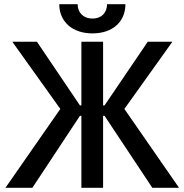

<svg xmlns="http://www.w3.org/2000/svg" viewBox="-20 -900 884 920"><path d="M264 -880C264 -796 327 -740 423 -740C520 -740 581 -796 581 -880H493C493 -839 466 -811 423 -811C380 -811 352 -839 352 -880ZM370 0H474V-345H481L710 0H838L576 -378L806 -700H688L481 -395H474V-700H370V-395H363L157 -700H39L269 -378L6 0H135L363 -345H370Z"/></svg>

Font: Fixel Text Medium
Style: Regular
Weight: 500
Width: 4
Designer: AlfaBravo + MacPaw
Foundry: Kyrylo Tkachov, Marchela Mozhyna, Serhii Makarenko, Maria Weinstein, Zakhar Kryvoshyya
Version: Version 1.211